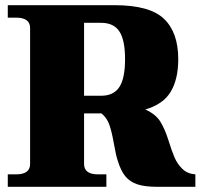

<svg xmlns="http://www.w3.org/2000/svg" viewBox="-20 -720 797 740"><path d="M733 -48V0H587Q538 0 509.5 -9.5Q481 -19 463.5 -40Q446 -61 434 -100Q427 -120 419 -166Q411 -212 401.5 -239Q392 -266 371 -283H304V-88Q304 -48 358 -48H390V0H10V-48H42Q96 -48 96 -88V-612Q96 -652 42 -652H10V-700H422Q557 -700 612 -647.5Q667 -595 667 -492Q667 -415 638 -366.5Q609 -318 540 -298Q580 -280 597.5 -252Q615 -224 629 -180Q642 -138 653 -112.5Q664 -87 683.5 -68.5Q703 -50 733 -48ZM304 -351H370Q418 -351 440 -384.5Q462 -418 462 -492Q462 -566 440 -599Q418 -632 370 -632H304Z"/></svg>

Font: Taviraj Black
Style: Regular
Weight: 900
Designer: Katatrad Team
Foundry: CadsonDemak
Version: Version 1.030